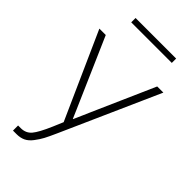

<svg xmlns="http://www.w3.org/2000/svg" viewBox="-277 -952 1036 1036"><g transform="rotate(45 241.0 -434.5)"><path d="M94.7 -849.6V-882.8H404.3V-849.6ZM-2.9 -704.1H45.9L198.2 -355.5Q204.1 -342.8 218.3 -309.6Q232.4 -276.4 240.2 -258.8H242.2Q250 -276.4 266.1 -313Q282.2 -349.6 284.2 -354.5L438.5 -704.1H485.4L236.3 -144.5Q216.8 -100.6 204.6 -77.6Q192.4 -54.7 173.8 -30.3Q155.3 -5.9 133.8 4.4Q112.3 14.6 84 14.6H56.6V-24.4H77.1Q115.2 -24.4 138.2 -51.3Q161.1 -78.1 193.4 -153.3L217.8 -210.9Z"/></g></svg>

Font: Gothic A1 ExtraLight
Style: Regular
Weight: 275
Designer: HanYang I&C Co.,Ltd.
Foundry: HanYang I&C Co.,Ltd.
Version: Version 2.50